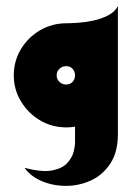

<svg xmlns="http://www.w3.org/2000/svg" viewBox="-20 -416 430 627"><path d="M60 132Q117 147 150.5 140.5Q184 134 200 116Q216 98 220.5 79.5Q225 61 225 52V-128L365 -170V22Q365 81.2 340 118.6Q315 156 276.5 173.5Q238 191 195.5 191Q153 191 116.5 175.5Q80 160 60 132ZM365 -170 196 -340Q209 -340 233 -341.5Q257 -343 283.5 -348.5Q310 -354 332.5 -365.5Q355 -377 365 -396ZM196.3 0Q149.5 0 110.8 -23Q72 -46 48.5 -84.8Q25 -123.6 25 -169.8Q25 -217 48.5 -255.7Q72 -294.4 111 -317.2Q150 -340 196.5 -340Q243 -340 281 -317Q319 -294 342 -255.7Q365 -217.3 365 -170Q365 -123 342 -84.5Q319 -46 281 -23Q243 0 196.3 0ZM196 -140Q209 -140 217 -148.7Q225 -157.4 225 -170Q225 -182.6 217 -191.3Q209 -200 196 -200Q183 -200 174 -191.3Q165 -182.6 165 -170Q165 -157.4 174 -148.7Q183 -140 196 -140Z"/></svg>

Font: Reem Kufi
Style: Regular
Weight: 400
Designer: Khaled Hosny
Version: Version 1.6